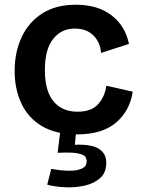

<svg xmlns="http://www.w3.org/2000/svg" viewBox="-20 -556 601 813"><path d="M307 13Q216 13 157.5 -22Q99 -57 70.5 -118Q42 -179 42 -255Q42 -336 72 -399.5Q102 -463 159.5 -499.5Q217 -536 301 -536Q394 -536 452.5 -491Q511 -446 526 -370L408 -332Q404 -378 375 -406.5Q346 -435 296 -435Q240 -435 205 -391Q170 -347 170 -259Q170 -171 206.5 -127Q243 -83 308 -83Q368 -83 396.5 -116Q425 -149 430 -193L542 -168Q530 -87 471.5 -37Q413 13 307 13ZM180 226 197 159Q213 162 238 165Q263 168 288 166.5Q313 165 330 156Q347 147 347 127Q347 117 341.5 108Q336 99 310 93.5Q284 88 224 91L236 -6H303L297 57Q367 54 398.5 74Q430 94 430 133Q430 175 404 198Q378 221 338.5 230Q299 239 256 237Q213 235 180 226Z"/></svg>

Font: Bricolage Grotesque 10pt SemiBold
Style: Regular
Weight: 600
Designer: Mathieu Triay
Foundry: Atelier Triay
Version: Version 1.000; ttfautohint (v1.8.4.7-5d5b);gftools[0.9.29]